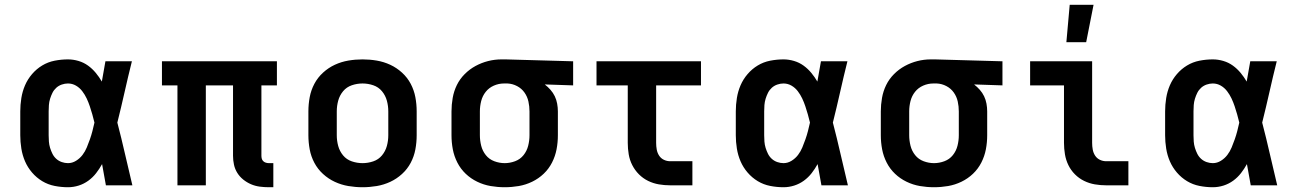

<svg xmlns="http://www.w3.org/2000/svg" viewBox="-20 -777 5440 805"><path d="M265 8Q237 8 209 2.5Q181 -3 157 -17.5Q133 -32 114.5 -53.5Q96 -75 85 -100.5Q74 -126 69.5 -154Q65 -182 65 -210V-310Q65 -338 69.5 -366Q74 -394 85 -419.5Q96 -445 114.5 -466.5Q133 -488 157 -502.5Q181 -517 209 -522.5Q237 -528 265 -528Q287 -528 309 -521.5Q331 -515 349 -502Q367 -489 381.5 -471.5Q396 -454 407 -435Q411 -456 414.5 -477.5Q418 -499 422 -520H533Q517 -456 502.5 -391.5Q488 -327 472 -263Q489 -198 504 -132Q519 -66 535 0H424Q420 -22 416 -44.5Q412 -67 408 -89Q397 -69 383 -51Q369 -33 350.5 -19.5Q332 -6 310 1Q288 8 265 8ZM265 -93Q283 -93 299 -103Q315 -113 326 -127.5Q337 -142 344 -159Q351 -176 357 -193Q363 -210 367.5 -227.5Q372 -245 376 -263Q372 -280 367 -297.5Q362 -315 356.5 -331.5Q351 -348 343.5 -364Q336 -380 325 -394.5Q314 -409 298.5 -418Q283 -427 265 -427Q252 -427 239 -422.5Q226 -418 216 -409Q206 -400 200 -388Q194 -376 190 -363Q186 -350 185 -336.5Q184 -323 184 -310V-210Q184 -197 185 -183.5Q186 -170 190 -157Q194 -144 200 -132Q206 -120 216 -111Q226 -102 239 -97.5Q252 -93 265 -93Z M1126 8H1107Q1088 8 1069 5.5Q1050 3 1032.5 -4.5Q1015 -12 1000 -24Q985 -36 975 -52Q965 -68 961 -86.5Q957 -105 957 -124V-419H843V0H724V-419H659V-520H1141V-419H1076V-124Q1076 -118 1077.5 -112Q1079 -106 1083.5 -101.5Q1088 -97 1094.5 -95Q1101 -93 1107 -93H1126Z M1500 8Q1470 8 1440.5 3Q1411 -2 1384 -14.5Q1357 -27 1334.5 -47.5Q1312 -68 1298 -94.5Q1284 -121 1278.5 -150.5Q1273 -180 1273 -210V-310Q1273 -340 1278.5 -369.5Q1284 -399 1298 -425.5Q1312 -452 1334.5 -472.5Q1357 -493 1384 -505.5Q1411 -518 1440.5 -523Q1470 -528 1500 -528Q1530 -528 1559.5 -523Q1589 -518 1616 -505.5Q1643 -493 1665.5 -472.5Q1688 -452 1702 -425.5Q1716 -399 1721.5 -369.5Q1727 -340 1727 -310V-210Q1727 -180 1721.5 -150.5Q1716 -121 1702 -94.5Q1688 -68 1665.5 -47.5Q1643 -27 1616 -14.5Q1589 -2 1559.5 3Q1530 8 1500 8ZM1500 -93Q1523 -93 1545 -100.5Q1567 -108 1581.5 -125.5Q1596 -143 1602 -165Q1608 -187 1608 -210V-310Q1608 -333 1602 -355Q1596 -377 1581.5 -394.5Q1567 -412 1545 -419.5Q1523 -427 1500 -427Q1477 -427 1455 -419.5Q1433 -412 1418.5 -394.5Q1404 -377 1398 -355Q1392 -333 1392 -310V-210Q1392 -187 1398 -165Q1404 -143 1418.5 -125.5Q1433 -108 1455 -100.5Q1477 -93 1500 -93Z M2096 8Q2066 8 2037 3Q2008 -2 1981 -15Q1954 -28 1932.5 -48.5Q1911 -69 1897.5 -95.5Q1884 -122 1878.5 -151Q1873 -180 1873 -210V-310Q1873 -338 1878 -366.5Q1883 -395 1895.5 -420.5Q1908 -446 1928.5 -466.5Q1949 -487 1974 -500.5Q1999 -514 2026.5 -521Q2054 -528 2083 -528H2100L2383 -520V-419L2264 -423Q2277 -413 2288 -400.5Q2299 -388 2306 -373.5Q2313 -359 2316 -342.5Q2319 -326 2319 -310V-210Q2319 -180 2313.5 -151Q2308 -122 2294.5 -95.5Q2281 -69 2259.5 -48.5Q2238 -28 2211 -15Q2184 -2 2155 3Q2126 8 2096 8ZM2096 -93Q2118 -93 2139.5 -101Q2161 -109 2175 -126.5Q2189 -144 2194.5 -166Q2200 -188 2200 -210V-310Q2200 -331 2195.5 -351.5Q2191 -372 2179 -389Q2167 -406 2148 -416Q2129 -426 2108 -427H2093Q2071 -427 2050.5 -418Q2030 -409 2016.5 -392Q2003 -375 1997.5 -353.5Q1992 -332 1992 -310V-210Q1992 -188 1997.5 -166Q2003 -144 2017 -126.5Q2031 -109 2052.5 -101Q2074 -93 2096 -93Z M2883 0H2790Q2766 0 2742.5 -4Q2719 -8 2697.5 -18.5Q2676 -29 2659 -46Q2642 -63 2631 -84.5Q2620 -106 2616 -130Q2612 -154 2612 -178V-419H2481V-520H2919V-419H2731V-178Q2731 -164 2733.5 -150Q2736 -136 2743.5 -124.5Q2751 -113 2763.5 -107Q2776 -101 2790 -101H2883Z M3265 8Q3237 8 3209 2.5Q3181 -3 3157 -17.5Q3133 -32 3114.5 -53.5Q3096 -75 3085 -100.5Q3074 -126 3069.5 -154Q3065 -182 3065 -210V-310Q3065 -338 3069.5 -366Q3074 -394 3085 -419.5Q3096 -445 3114.5 -466.5Q3133 -488 3157 -502.5Q3181 -517 3209 -522.5Q3237 -528 3265 -528Q3287 -528 3309 -521.5Q3331 -515 3349 -502Q3367 -489 3381.5 -471.5Q3396 -454 3407 -435Q3411 -456 3414.5 -477.5Q3418 -499 3422 -520H3533Q3517 -456 3502.5 -391.5Q3488 -327 3472 -263Q3489 -198 3504 -132Q3519 -66 3535 0H3424Q3420 -22 3416 -44.5Q3412 -67 3408 -89Q3397 -69 3383 -51Q3369 -33 3350.5 -19.5Q3332 -6 3310 1Q3288 8 3265 8ZM3265 -93Q3283 -93 3299 -103Q3315 -113 3326 -127.5Q3337 -142 3344 -159Q3351 -176 3357 -193Q3363 -210 3367.5 -227.5Q3372 -245 3376 -263Q3372 -280 3367 -297.5Q3362 -315 3356.5 -331.5Q3351 -348 3343.5 -364Q3336 -380 3325 -394.5Q3314 -409 3298.5 -418Q3283 -427 3265 -427Q3252 -427 3239 -422.5Q3226 -418 3216 -409Q3206 -400 3200 -388Q3194 -376 3190 -363Q3186 -350 3185 -336.5Q3184 -323 3184 -310V-210Q3184 -197 3185 -183.5Q3186 -170 3190 -157Q3194 -144 3200 -132Q3206 -120 3216 -111Q3226 -102 3239 -97.5Q3252 -93 3265 -93Z M3896 8Q3866 8 3837 3Q3808 -2 3781 -15Q3754 -28 3732.5 -48.5Q3711 -69 3697.5 -95.5Q3684 -122 3678.5 -151Q3673 -180 3673 -210V-310Q3673 -338 3678 -366.5Q3683 -395 3695.5 -420.5Q3708 -446 3728.5 -466.5Q3749 -487 3774 -500.5Q3799 -514 3826.5 -521Q3854 -528 3883 -528H3900L4183 -520V-419L4064 -423Q4077 -413 4088 -400.5Q4099 -388 4106 -373.5Q4113 -359 4116 -342.5Q4119 -326 4119 -310V-210Q4119 -180 4113.5 -151Q4108 -122 4094.5 -95.5Q4081 -69 4059.5 -48.5Q4038 -28 4011 -15Q3984 -2 3955 3Q3926 8 3896 8ZM3896 -93Q3918 -93 3939.5 -101Q3961 -109 3975 -126.5Q3989 -144 3994.5 -166Q4000 -188 4000 -210V-310Q4000 -331 3995.5 -351.5Q3991 -372 3979 -389Q3967 -406 3948 -416Q3929 -426 3908 -427H3893Q3871 -427 3850.5 -418Q3830 -409 3816.5 -392Q3803 -375 3797.5 -353.5Q3792 -332 3792 -310V-210Q3792 -188 3797.5 -166Q3803 -144 3817 -126.5Q3831 -109 3852.5 -101Q3874 -93 3896 -93Z M4711 0H4618Q4594 0 4570.5 -4Q4547 -8 4525.5 -18.5Q4504 -29 4487 -46Q4470 -63 4459.5 -84.5Q4449 -106 4445 -130Q4441 -154 4441 -178V-419H4299V-520H4559V-178Q4559 -164 4561.5 -150Q4564 -136 4571.5 -124.5Q4579 -113 4591.5 -107Q4604 -101 4618 -101H4711ZM4451 -600 4465 -757H4565L4534 -600Z M5065 8Q5037 8 5009 2.5Q4981 -3 4957 -17.5Q4933 -32 4914.5 -53.5Q4896 -75 4885 -100.5Q4874 -126 4869.5 -154Q4865 -182 4865 -210V-310Q4865 -338 4869.5 -366Q4874 -394 4885 -419.5Q4896 -445 4914.5 -466.5Q4933 -488 4957 -502.5Q4981 -517 5009 -522.5Q5037 -528 5065 -528Q5087 -528 5109 -521.5Q5131 -515 5149 -502Q5167 -489 5181.5 -471.5Q5196 -454 5207 -435Q5211 -456 5214.5 -477.5Q5218 -499 5222 -520H5333Q5317 -456 5302.5 -391.5Q5288 -327 5272 -263Q5289 -198 5304 -132Q5319 -66 5335 0H5224Q5220 -22 5216 -44.5Q5212 -67 5208 -89Q5197 -69 5183 -51Q5169 -33 5150.5 -19.5Q5132 -6 5110 1Q5088 8 5065 8ZM5065 -93Q5083 -93 5099 -103Q5115 -113 5126 -127.5Q5137 -142 5144 -159Q5151 -176 5157 -193Q5163 -210 5167.5 -227.5Q5172 -245 5176 -263Q5172 -280 5167 -297.5Q5162 -315 5156.5 -331.5Q5151 -348 5143.5 -364Q5136 -380 5125 -394.5Q5114 -409 5098.5 -418Q5083 -427 5065 -427Q5052 -427 5039 -422.5Q5026 -418 5016 -409Q5006 -400 5000 -388Q4994 -376 4990 -363Q4986 -350 4985 -336.5Q4984 -323 4984 -310V-210Q4984 -197 4985 -183.5Q4986 -170 4990 -157Q4994 -144 5000 -132Q5006 -120 5016 -111Q5026 -102 5039 -97.5Q5052 -93 5065 -93Z"/></svg>

Font: R Plex Mono
Style: Bold
Weight: 700
Monospace: yes
Designer: Belleve Invis
Foundry: Belleve Invis
Version: Version 31.8.0